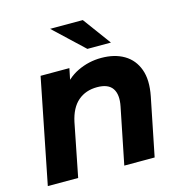

<svg xmlns="http://www.w3.org/2000/svg" viewBox="-110 -852 911 953"><g transform="rotate(-15 345.5 -375.5)"><path d="M439 -546Q508 -546 556 -517.5Q604 -489 624 -434Q644 -379 628 -298L568 0H412L470 -288Q482 -347 460.5 -379Q439 -411 382 -411Q323 -411 283.5 -377Q244 -343 229 -273L175 0H19L126 -538H274L243 -386L221 -432Q260 -491 317.5 -518.5Q375 -546 439 -546ZM385 -607 232 -751H400L506 -607Z"/></g></svg>

Font: Montserrat Thin
Style: Bold Italic
Weight: 700
Italic angle: -11.3°
Version: Version 9.000